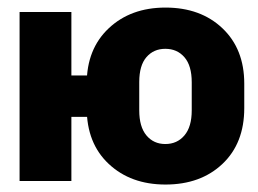

<svg xmlns="http://www.w3.org/2000/svg" viewBox="-20 -478 681 507"><path d="M31.7 -446.3V0H168.5V-169.4H275.4V-278.8H168.5V-446.3ZM209 -192.4Q209 -99.6 267.1 -45.2Q325.2 9.3 417 9.3Q509.8 9.3 567.4 -45.2Q625 -99.6 625 -192.4V-257.3Q625 -348.6 567.4 -403.3Q509.8 -458 417 -458Q325.2 -458 267.1 -403.3Q209 -348.6 209 -257.3ZM347.7 -261.2Q347.7 -305.2 366.7 -327.1Q385.7 -349.1 416.5 -349.1Q447.8 -349.1 467 -326.9Q486.3 -304.7 486.3 -260.7V-186.5Q486.3 -143.1 467 -120.4Q447.8 -97.7 416.5 -97.7Q385.7 -97.7 366.7 -120.4Q347.7 -143.1 347.7 -186.5Z"/></svg>

Font: Roboto Flex Super Cond Bold
Style: Regular
Weight: 700
Width: 3
Designer: Berlow after Robertson
Foundry: Google
Version: Version 3.000